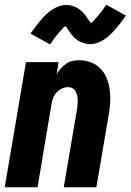

<svg xmlns="http://www.w3.org/2000/svg" viewBox="-22 -793 553 813"><path d="M-2 0 88 -530H226L218 -479Q226 -492 236 -503.5Q246 -515 258.5 -523.5Q271 -532 285.5 -535Q300 -538 314 -538Q340 -538 364 -528.5Q388 -519 405 -501Q422 -483 431 -459Q440 -435 443 -410Q446 -385 444.5 -358Q443 -331 438 -305L386 0H248L303 -324Q305 -334 306 -344.5Q307 -355 307 -366Q307 -377 305 -387Q303 -397 298.5 -405.5Q294 -414 285.5 -419Q277 -424 266 -424Q253 -424 240 -418Q227 -412 217.5 -401.5Q208 -391 203 -378Q198 -365 196 -352L137 0ZM190 -605 107 -651Q120 -669 131 -683.5Q142 -698 152.5 -710Q163 -722 173.5 -732Q184 -742 198 -751.5Q212 -761 227.5 -766.5Q243 -772 259 -772Q266 -772 273 -771Q280 -770 286.5 -767.5Q293 -765 300 -762Q307 -759 312 -755Q317 -751 322.5 -746.5Q328 -742 332.5 -736.5Q337 -731 341 -726Q345 -721 348 -716Q351 -711 355.5 -705Q360 -699 363 -695Q371 -701 377.5 -708.5Q384 -716 392 -725Q400 -734 409 -746Q418 -758 428 -773L511 -727Q499 -709 487.5 -694.5Q476 -680 465.5 -668Q455 -656 444.5 -646Q434 -636 420 -626.5Q406 -617 390.5 -611.5Q375 -606 359 -606Q352 -606 345 -607.5Q338 -609 331.5 -611Q325 -613 318 -616Q311 -619 306 -623Q301 -627 295.5 -631.5Q290 -636 285.5 -641.5Q281 -647 277 -652Q273 -657 270 -662Q267 -667 262.5 -673Q258 -679 255 -683Q247 -677 240.5 -669.5Q234 -662 226 -653Q218 -644 209 -632Q200 -620 190 -605Z"/></svg>

Font: iosevka_custom_sans_ss08 Heavy
Style: Italic
Weight: 900
Italic angle: -10°
Designer: Belleve Invis
Foundry: Belleve Invis
Version: Version 10.3.0; ttfautohint (v1.8.3)